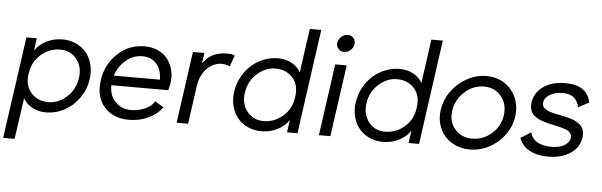

<svg xmlns="http://www.w3.org/2000/svg" viewBox="-55 -928 4188 1335"><g transform="rotate(5 2039.0 -260.0)"><path d="M172.9 -500 161.1 -413.1Q189.9 -456.5 240.7 -482.2Q291.5 -507.8 353 -507.8Q402.8 -507.8 445.3 -488.8Q487.8 -469.7 516.6 -436.3Q545.4 -402.8 558.6 -354.2Q571.8 -305.7 564 -250Q553.7 -175.8 511.5 -116.2Q469.2 -56.6 408.4 -24.4Q347.7 7.8 280.8 7.8Q225.1 7.8 183.3 -15.9Q141.6 -39.6 121.1 -77.1L80.1 210H0L84 -382.8L100.1 -500ZM136.2 -240.2Q127.4 -162.6 172.4 -113.8Q217.3 -64.9 291 -64.9Q361.8 -64.9 419.7 -117.7Q477.5 -170.4 488.8 -250Q500 -330.1 456.8 -383.1Q413.6 -436 342.8 -436Q268.1 -436 209.2 -385.7Q150.4 -335.4 139.2 -255.9V-256.8Z M858.9 8.8Q750 8.8 687.5 -61.3Q625 -131.3 641.6 -250Q657.2 -359.4 736.3 -434.6Q815.4 -509.8 925.8 -509.8Q978.5 -509.8 1020.5 -490Q1062.5 -470.2 1087.2 -437.5Q1111.8 -404.8 1122.3 -362.8Q1132.8 -320.8 1127 -275.9Q1122.1 -246.1 1114.7 -220.2H717.8Q716.3 -147 759.5 -103.5Q802.7 -60.1 867.7 -60.1Q918 -60.1 965.6 -80.3Q1013.2 -100.6 1030.8 -134.8L1091.8 -99.1Q1056.2 -48.3 994.4 -19.8Q932.6 8.8 858.9 8.8ZM729 -288.1H1050.8Q1050.8 -355 1014.6 -397.5Q978.5 -439.9 916 -439.9Q852.1 -439.9 800.5 -396.2Q749 -352.5 729 -288.1Z M1500.5 -509.8Q1536.1 -509.8 1553.7 -500L1526.4 -421.9Q1502.4 -435.1 1465.8 -435.1Q1442.4 -435.1 1418.2 -424.8Q1394 -414.6 1371.8 -394.8Q1349.6 -375 1333 -342.5Q1316.4 -310.1 1310.5 -270L1272.5 0H1192.4L1262.7 -500H1342.8L1332.5 -426.8Q1388.2 -509.8 1500.5 -509.8Z M2138.2 -730 2052.2 -117.2 2036.1 0H1962.9L1975.1 -86.9Q1945.3 -43 1894.8 -17.6Q1844.2 7.8 1783.2 7.8Q1733.4 7.8 1690.9 -11.2Q1648.4 -30.3 1619.6 -63.7Q1590.8 -97.2 1577.6 -145.8Q1564.5 -194.3 1572.3 -250Q1580.1 -305.7 1606.7 -354.2Q1633.3 -402.8 1671.4 -436.3Q1709.5 -469.7 1757.3 -488.8Q1805.2 -507.8 1855 -507.8Q1911.1 -507.8 1953.1 -484.4Q1995.1 -460.9 2015.1 -422.9L2058.1 -730ZM1647 -250Q1635.7 -169.9 1679 -116.9Q1722.2 -64 1793 -64Q1867.7 -64 1926.8 -114.3Q1985.8 -164.6 1997.1 -244.1L2000 -267.1Q2006.3 -342.3 1961.9 -388.7Q1917.5 -435.1 1845.2 -435.1Q1774.4 -435.1 1716.3 -382.3Q1658.2 -329.6 1647 -250Z M2256.8 -651.9Q2260.7 -676.8 2280.8 -694.3Q2300.8 -711.9 2325.7 -711.9Q2350.6 -711.9 2365.5 -694.3Q2380.4 -676.8 2377 -651.9Q2374 -627 2353.8 -609.4Q2333.5 -591.8 2308.6 -591.8Q2283.7 -591.8 2268.8 -609.4Q2253.9 -627 2256.8 -651.9ZM2185.5 0 2255.9 -500H2335.9L2265.6 0Z M2986.8 -730 2900.9 -117.2 2884.8 0H2811.5L2823.7 -86.9Q2793.9 -43 2743.4 -17.6Q2692.9 7.8 2631.8 7.8Q2582 7.8 2539.6 -11.2Q2497.1 -30.3 2468.3 -63.7Q2439.5 -97.2 2426.3 -145.8Q2413.1 -194.3 2420.9 -250Q2428.7 -305.7 2455.3 -354.2Q2481.9 -402.8 2520 -436.3Q2558.1 -469.7 2606 -488.8Q2653.8 -507.8 2703.6 -507.8Q2759.8 -507.8 2801.8 -484.4Q2843.8 -460.9 2863.8 -422.9L2906.7 -730ZM2495.6 -250Q2484.4 -169.9 2527.6 -116.9Q2570.8 -64 2641.6 -64Q2716.3 -64 2775.4 -114.3Q2834.5 -164.6 2845.7 -244.1L2848.6 -267.1Q2855 -342.3 2810.5 -388.7Q2766.1 -435.1 2693.8 -435.1Q2623 -435.1 2564.9 -382.3Q2506.8 -329.6 2495.6 -250Z M3014.2 -248Q3023.9 -319.8 3067.6 -380.4Q3111.3 -440.9 3176.3 -476.1Q3241.2 -511.2 3311.5 -511.2Q3381.8 -511.2 3436.5 -476.1Q3491.2 -440.9 3517.6 -380.4Q3543.9 -319.8 3534.2 -248Q3523.9 -176.8 3480.7 -117.9Q3437.5 -59.1 3373.3 -25.6Q3309.1 7.8 3238.3 7.8Q3185.5 7.8 3140.1 -12Q3094.7 -31.7 3064.5 -65.7Q3034.2 -99.6 3020.3 -147.2Q3006.3 -194.8 3014.2 -248ZM3094.2 -250Q3083.5 -172.9 3128.4 -120.8Q3173.3 -68.8 3249.5 -68.8Q3325.7 -68.8 3384.8 -120.8Q3443.8 -172.9 3454.6 -250Q3465.3 -327.6 3420.7 -382.3Q3376 -437 3300.3 -437Q3224.6 -437 3164.8 -382.3Q3105 -327.6 3094.2 -250Z M3785.2 9.8Q3709 9.8 3656.2 -18.6Q3603.5 -46.9 3583 -103L3654.8 -147.9Q3665.5 -104 3704.3 -82Q3743.2 -60.1 3800.8 -60.1Q3859.4 -60.1 3893.6 -80.8Q3927.7 -101.6 3932.1 -133.8Q3934.1 -147.9 3928.7 -158.7Q3923.3 -169.4 3914.6 -176.8Q3905.8 -184.1 3887.9 -190.7Q3870.1 -197.3 3854.5 -201.2Q3838.9 -205.1 3812 -210.9Q3786.1 -216.3 3770.3 -220.2Q3754.4 -224.1 3732.4 -231Q3710.4 -237.8 3697.5 -244.6Q3684.6 -251.5 3670.2 -262.5Q3655.8 -273.4 3648.9 -286.1Q3642.1 -298.8 3638.7 -316.4Q3635.3 -334 3638.2 -355Q3647.5 -423.3 3707.5 -466.6Q3767.6 -509.8 3861.8 -509.8Q4014.6 -509.8 4038.1 -390.1L3963.9 -350.1Q3945.8 -439.9 3850.1 -439.9Q3797.9 -439.9 3760.5 -418Q3723.1 -396 3718.8 -362.8Q3717.3 -350.1 3720.7 -340.1Q3724.1 -330.1 3734.1 -322.3Q3744.1 -314.5 3753.9 -309.1Q3763.7 -303.7 3781.5 -299.1Q3799.3 -294.4 3810.8 -291.7Q3822.3 -289.1 3842.8 -285.2Q3866.2 -280.8 3881.1 -277.3Q3896 -273.9 3917.2 -267.6Q3938.5 -261.2 3951.7 -254.4Q3964.8 -247.6 3979.5 -236.8Q3994.1 -226.1 4001.5 -213.4Q4008.8 -200.7 4012.5 -182.6Q4016.1 -164.6 4013.2 -143.1Q4003.4 -73.7 3941.2 -32Q3878.9 9.8 3785.2 9.8Z"/></g></svg>

Font: Human Sans
Style: Italic
Weight: 400
Italic angle: -8°
Designer: Tim Radville
Foundry: Continuum
Version: Version 1.000;FEAKit 1.0